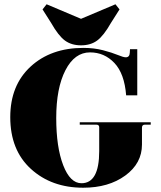

<svg xmlns="http://www.w3.org/2000/svg" viewBox="-20 -866 751 898"><path d="M219 -759 179 -822 198 -846 359 -778 520 -846 539 -822 499 -759Q465 -699 434.5 -676.5Q404 -654 359 -654Q314 -654 283.5 -676.5Q253 -699 219 -759ZM369 12Q221 12 124.5 -76Q28 -164 28 -318Q28 -467 123 -554.5Q218 -642 370 -642Q420 -642 462 -631Q504 -620 530.5 -609Q557 -598 568 -598Q586 -598 587 -619L588 -636H622V-420H570Q562 -522 515 -571.5Q468 -621 401 -621Q329 -621 286 -537.5Q243 -454 243 -314Q243 -178 275.5 -93.5Q308 -9 361 -9Q444 -9 444 -159V-271Q444 -283 430 -283H353V-294H685V-283H658Q644 -283 644 -269V-190Q644 -102 566 -45Q488 12 369 12Z"/></svg>

Font: Arapey Black-Display
Style: Regular
Weight: 900
Designer: Eduardo Rodriguez Tunni
Foundry: Eduardo Rodriguez Tunni
Version: Version 4.000